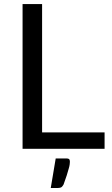

<svg xmlns="http://www.w3.org/2000/svg" viewBox="-20 -737 554 951"><path d="M498 -81.1Q498 -61.5 498 0Q396.5 0 91.8 0Q91.8 -67.4 91.8 -268.6Q91.8 -380.9 91.8 -716.8Q115.2 -716.8 188.5 -716.8Q188.5 -557.6 188.5 -81.1Q265.6 -81.1 498 -81.1ZM309.6 47.9Q321.3 47.9 324.2 53.7Q326.2 58.6 326.2 64.5Q326.2 69.3 325.2 77.1Q324.2 85.9 320.3 98.6Q316.4 112.3 310.5 131.8Q303.7 150.4 294.9 176.8Q289.1 187.5 282.2 191.4Q275.4 194.3 262.7 194.3Q252 194.3 231.4 194.3Q237.3 158.2 255.9 47.9Q258.8 47.9 266.6 47.9Q277.3 47.9 309.6 47.9Z"/></svg>

Font: Lato
Style: Regular
Weight: 400
Designer: Lukasz Dziedzic with Adam Twardoch and Botio Nikoltchev
Version: Version 2.015; 2015-08-06; http://www.latofonts.com/